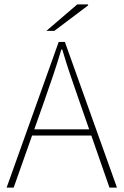

<svg xmlns="http://www.w3.org/2000/svg" viewBox="-20 -850 560 870"><path d="M10 0 246 -660H274L510 0H476L338 -396Q317 -456 298.5 -510.5Q280 -565 262 -626H258Q240 -565 221.5 -510.5Q203 -456 182 -396L42 0ZM112 -236V-264H405V-236ZM190 -710 330 -830H378L380 -826L226 -710Z"/></svg>

Font: Source Sans 3 ExtraLight ExtraLight
Style: Regular
Weight: 250
Version: Version 3.052;hotconv 1.1.0;makeotfexe 2.6.0